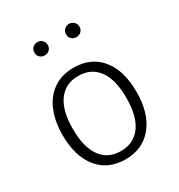

<svg xmlns="http://www.w3.org/2000/svg" viewBox="-177 -862 926 992"><g transform="rotate(-30 285.5 -365.5)"><path d="M507 -263Q507 -136 447.5 -62.5Q388 11 285 11Q181 11 122.5 -61.5Q64 -134 64 -261Q64 -344 91 -406Q118 -468 168 -501Q218 -534 286 -534Q390 -534 448.5 -462.5Q507 -391 507 -263ZM126 -261Q126 -152 167.5 -95Q209 -38 285 -38Q361 -38 403.5 -95Q446 -152 446 -263Q446 -372 404.5 -428.5Q363 -485 286 -485Q210 -485 168 -428Q126 -371 126 -261ZM231 -702Q231 -685 219.5 -674Q208 -663 191 -663Q174 -663 162.5 -674Q151 -685 151 -702Q151 -719 162.5 -730.5Q174 -742 191 -742Q208 -742 219.5 -730.5Q231 -719 231 -702ZM420 -702Q420 -685 408.5 -674Q397 -663 380 -663Q363 -663 351.5 -674Q340 -685 340 -702Q340 -719 351.5 -730.5Q363 -742 380 -742Q397 -742 408.5 -730.5Q420 -719 420 -702Z"/></g></svg>

Font: Statis Sans Light
Style: Regular
Weight: 300
Designer: bBox Type GmbH
Foundry: bBox Type GmbH
Version: Version 1.000